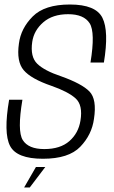

<svg xmlns="http://www.w3.org/2000/svg" viewBox="-20 -700 506 852"><path d="M87 132H112L181 41H139.5ZM170.5 4.5Q285 4.5 336.2 -48.8Q387.5 -102 397 -172.5Q410.5 -259.5 377 -294Q343.5 -328.5 251 -361.5Q177.5 -386 145.5 -416.8Q113.5 -447.5 123 -514Q130.5 -565 172 -601Q213.5 -637 282.5 -637Q352 -637 377.8 -596.8Q403.5 -556.5 381.5 -422.5H441Q464 -562 434.5 -621Q405 -680 290 -680Q178 -680 125.2 -627Q72.5 -574 64 -507Q52.5 -427 85.2 -388.5Q118 -350 208.5 -319Q281.5 -293.5 315 -263.8Q348.5 -234 337 -164.5Q328 -109 287.8 -73.8Q247.5 -38.5 176.5 -38.5Q106 -38.5 81 -78.5Q56 -118.5 79.5 -257.5H20.5Q-5 -110 24.5 -52.8Q54 4.5 170.5 4.5Z"/></svg>

Font: Anybody SemiCondensed Light
Style: Italic
Weight: 300
Width: 4
Italic angle: -10°
Version: Version 1.113;gftools[0.9.25]